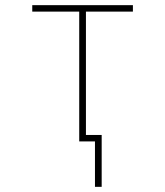

<svg xmlns="http://www.w3.org/2000/svg" viewBox="-20 -548 640 744"><path d="M313 -503V-25H374V176H348V0H301H287V-503H105V-528H495V-503Z"/></svg>

Font: Noto Sans Mono UI Thin
Style: Regular
Weight: 250
Monospace: yes
Designer: Monotype Design team
Foundry: Monotype Imaging Inc.
Version: Version 1.000